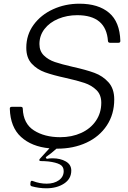

<svg xmlns="http://www.w3.org/2000/svg" viewBox="-20 -793 693 1037"><path d="M630 -572Q630 -562 620 -562H574Q564 -562 563 -572Q553 -711 397 -711Q342 -711 295 -691.5Q248 -672 220.5 -636.5Q193 -601 193 -555Q193 -517 217 -493.5Q241 -470 276.5 -458Q312 -446 373 -432Q445 -416 490 -399.5Q535 -383 566 -348.5Q597 -314 597 -256Q597 -176 557 -115.5Q517 -55 447 -22.5Q377 10 289 10H285Q260 33 227 56L232 65Q247 62 264 62Q306 62 335.5 79Q365 96 365 128Q365 173 326 198.5Q287 224 230 224Q191 224 151 213Q143 210 144 201L145 191Q147 180 158 185Q194 199 232 199Q272 199 298 180.5Q324 162 324 131Q324 106 303 95Q282 84 241 79Q219 77 201 77Q194 77 192.5 73.5Q191 70 195 65L247 8Q151 -1 93.5 -53.5Q36 -106 33 -206Q33 -216 43 -216H93Q103 -216 103 -206Q106 -125 163.5 -88.5Q221 -52 305 -52Q368 -52 418.5 -75Q469 -98 498 -140.5Q527 -183 527 -238Q527 -281 501 -306.5Q475 -332 436.5 -345Q398 -358 335 -372Q266 -387 223 -402.5Q180 -418 151 -449.5Q122 -481 122 -535Q122 -605 161.5 -659Q201 -713 266.5 -743Q332 -773 409 -773Q511 -773 569 -724Q627 -675 630 -572Z"/></svg>

Font: Open Sauce Two Light Italic
Style: Regular
Weight: 300
Italic angle: -10°
Designer: Alfredo Marco Pradil
Foundry: Creative Sauce Fz LLC
Version: Version 1.477